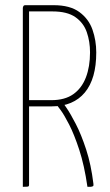

<svg xmlns="http://www.w3.org/2000/svg" viewBox="-20 -720 425 740"><path d="M86 -310Q73 -310 76.5 -313.5Q80 -317 80 -321V-684Q80 -691 80 -695.5Q80 -700 81 -700H187Q250 -700 286 -673.5Q322 -647 336.5 -605.5Q351 -564 351 -518Q351 -467 340 -428.5Q329 -390 307 -363.5Q285 -337 253 -323.5Q221 -310 179 -310ZM68 0V-690Q68 -690 69.5 -695Q71 -700 78 -700H82Q90 -700 91 -695Q92 -690 92 -690V-10Q92 -5 91 -3Q90 -1 85 -0.5Q80 0 68 0ZM330 0Q328 0 325 0Q322 0 317 0Q305 -83 285.5 -142.5Q266 -202 246.5 -240Q227 -278 213.5 -296Q200 -314 200 -314Q200 -314 199 -318.5Q198 -323 204 -326L212 -330Q218 -330 222 -325Q222 -325 236.5 -304Q251 -283 272 -242.5Q293 -202 312 -144Q331 -86 340 -12Q341 -5 339 -3Q337 -1 330 0ZM86 -334H178Q230 -334 262.5 -357Q295 -380 311 -421.5Q327 -463 327 -518Q327 -560 314.5 -596Q302 -632 270.5 -654Q239 -676 182 -676H86Z"/></svg>

Font: Yanone Kaffeesatz ExtraLight ExtraLight
Style: Regular
Weight: 250
Version: Version 2.003